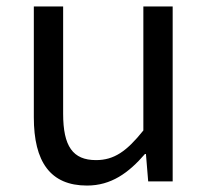

<svg xmlns="http://www.w3.org/2000/svg" viewBox="-20 -563 647 596"><path d="M250 13C325 13 379 -26 430 -85H433L440 0H516V-543H425V-158C373 -93 334 -66 278 -66C206 -66 176 -109 176 -210V-543H85V-199C85 -61 136 13 250 13Z"/></svg>

Font: Noto Sans JP
Style: Regular
Weight: 400
Designer: Ryoko NISHIZUKA  (kana, bopomofo & ideographs); Paul D. Hunt (Latin, Greek & Cyrillic); Sandoll Communications , Soo-you
Foundry: Adobe
Version: Version 2.002;hotconv 1.0.116;makeotfexe 2.5.65601